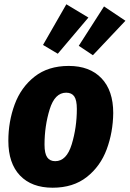

<svg xmlns="http://www.w3.org/2000/svg" viewBox="-20 -859 606 897"><path d="M19 -201Q19 -291 48.5 -371Q78 -451 141.5 -501Q205 -551 301 -551Q399 -551 454 -493.5Q509 -436 509 -331Q508 -241 478.5 -161.5Q449 -82 385.5 -32Q322 18 226 18Q128 18 73.5 -39Q19 -96 19 -201ZM339 -350Q339 -391 327 -408.5Q315 -426 289 -426Q236 -426 212 -348Q188 -270 188 -183Q188 -142 200.5 -124Q213 -106 238 -106Q291 -106 315 -184.5Q339 -263 339 -350ZM393 -777 250 -608 181 -649 290 -839ZM566 -762 414 -601 348 -645 466 -829Z"/></svg>

Font: Fira Sans Condensed ExtraBold
Style: Italic
Weight: 800
Width: 3
Italic angle: -8°
Designer: bBox Type GmbH & Carrois Corporate GbR & Edenspiekermann AG
Foundry: bBox Type GmbH & Carrois Corporate GbR & Edenspiekermann AG
Version: Version 4.301